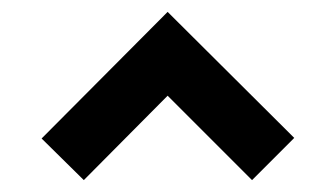

<svg xmlns="http://www.w3.org/2000/svg" viewBox="-20 -520 565 323"><path d="M262 -500 475 -288 404 -217 262 -359 121 -217 50 -287Z"/></svg>

Font: Tokeely Brookings
Style: Regular
Weight: 400
Designer: Peter Wiegel
Foundry: Peter Wiegel
Version: Version 2.001